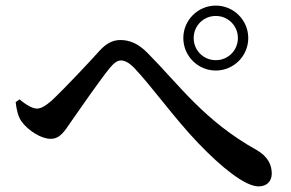

<svg xmlns="http://www.w3.org/2000/svg" viewBox="-20 -718 1040 686"><path d="M635 -582C635 -518 687 -466 751 -466C815 -466 867 -518 867 -582C867 -646 815 -698 751 -698C687 -698 635 -646 635 -582ZM672 -582C672 -626 707 -661 751 -661C795 -661 830 -626 830 -582C830 -538 795 -503 751 -503C707 -503 672 -538 672 -582ZM36 -353C39 -325 45 -301 57 -284C81 -251 127 -222 161 -222C194 -222 210 -248 233 -282C267 -331 338 -433 372 -475C388 -494 400 -502 412 -502C425 -502 440 -495 459 -476C525 -406 602 -297 687 -208C772 -119 856 -52 904 -52C934 -52 951 -71 951 -98C951 -129 937 -159 897 -182C710 -286 620 -415 508 -528C474 -563 442 -575 410 -575C382 -575 359 -562 336 -537C302 -499 212 -403 164 -358C142 -339 126 -330 112 -330C97 -330 73 -343 50 -363Z"/></svg>

Font: Noto Serif CJK SC SemiBold
Style: Regular
Weight: 600
Designer: Ryoko NISHIZUKA 西塚涼子 (kana & ideographs); Frank Grießhammer (Latin, Greek & Cyrillic); Wenlong ZHANG 张文龙 (bopomofo); San
Foundry: Adobe
Version: Version 2.001;hotconv 1.1.0;makeotfexe 2.6.0